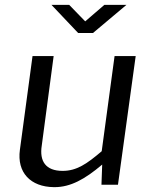

<svg xmlns="http://www.w3.org/2000/svg" viewBox="-20 -762 615 791"><path d="M202 9H205C270 9 329 -23 401 -84L398 -1H466L539 -531H452L399 -139C338 -87 296 -58 238 -58C168 -58 142 -98 152 -162L201 -531H114L62 -145C49 -51 106 8 202 9ZM331 -674 265 -742H192L302 -626H363L501 -742H410Z"/></svg>

Font: Cheyenne Sans
Style: Italic
Weight: 400
Italic angle: -8.13011°
Designer: The Public Sans project authors (U.S. Web Design System), Libre Franklin designed by Pablo Impallari and Rodrigo Fuenzal
Foundry: The Cheyenne Sans Project Authors
Version: Version 2.007